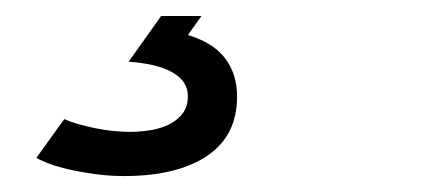

<svg xmlns="http://www.w3.org/2000/svg" viewBox="-20 -29 559 242"><path d="M278.8 92.8Q278.8 142.1 241 167.5Q203.1 192.9 136.2 192.9Q117.7 192.9 99.9 190.4Q82 188 67.1 184.6Q52.2 181.2 41.3 177Q30.3 172.9 25.9 169.9L61 121.1Q68.4 124.5 78.6 127.4Q88.9 130.4 99.9 132.6Q110.8 134.8 122.1 136Q133.3 137.2 143.1 137.2Q155.3 137.2 168.5 135.3Q181.6 133.3 192.4 128.2Q203.1 123 210 114.3Q216.8 105.5 216.8 91.8Q216.8 73.7 197.8 62.5Q178.7 51.3 142.1 48.8L183.1 -8.8H233.9L216.8 15.1Q249 24.9 263.9 44.7Q278.8 64.5 278.8 92.8Z"/></svg>

Font: Lorenzo Sans
Style: Italic
Weight: 400
Italic angle: -12°
Foundry: Intel Corporation
Version: Version 1.00; ttfautohint (v1.5)